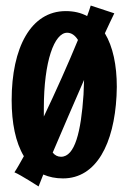

<svg xmlns="http://www.w3.org/2000/svg" viewBox="-20 -615 462 692"><path d="M307 -595C304 -584 299 -571 294 -557C272 -569 246 -575 217 -575C91 -575 22 -443 22 -254C22 -172 36 -102 66 -52C52 -27 41 -7 32 6C54 15 119 57 119 57L136 14C157 23 180 28 207 28C328 28 391 -98 400 -269C400 -280 401 -291 401 -302C401 -380 387 -447 358 -495C371 -523 382 -547 392 -567ZM222 -497C238 -497 251 -487 261 -471C227 -388 181 -285 138 -195V-225C138 -395 176 -497 222 -497ZM281 -274C272 -140 250 -50 200 -50C188 -50 178 -55 170 -65C206 -150 246 -242 283 -327Z"/></svg>

Font: Rum Raisin
Style: Regular
Weight: 400
Designer: Astigmatic (AOETI)
Foundry: Astigmatic (AOETI)
Version: Version 1.000